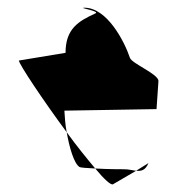

<svg xmlns="http://www.w3.org/2000/svg" viewBox="-20 -497 462 498"><path d="M29 -340C29 -331 91 -238 153 -154C149 -174 148 -195 147 -210L386 -214L391 -287C391 -305 322 -332 317 -347C303 -389 258 -477 199 -477C180 -477 242 -468 227 -462C183 -442 150 -422 150 -360ZM153 -154C160 -114 172 -73 186 -64C189 -62 206 -61 227 -60C206 -85 179 -118 153 -154ZM227 -60C250 -32 268 -16 273 -19L333 -54C324 -55 314 -58 302 -58C296 -58 258 -58 227 -60ZM333 -54C347 -53 357 -55 365 -74Z"/></svg>

Font: Corrode
Style: Regular
Weight: 400
Designer: Mew Too
Version: Version 0.532